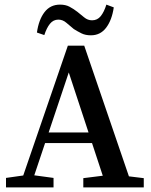

<svg xmlns="http://www.w3.org/2000/svg" viewBox="-20 -812 653 832"><path d="M6 0V-41L98 -54H116L212 -41V0ZM63 0 274 -614H345L555 0H442L278 -498L111 0ZM156 -192 171 -238H419L436 -192ZM341 0V-40L453 -54H488L603 -40V0ZM140 -671Q148 -727 173 -759.5Q198 -792 240 -792Q264 -792 281 -783Q298 -774 315 -761Q329 -750 344.5 -737Q360 -724 379 -724Q402 -724 416.5 -742Q431 -760 441 -792L473 -780Q465 -725 440 -692Q415 -659 374 -659Q350 -659 333 -667.5Q316 -676 300 -686Q284 -699 268 -713Q252 -727 233 -727Q211 -727 196.5 -709Q182 -691 172 -660Z"/></svg>

Font: Lisu Bosa SemiBold
Style: Regular
Weight: 600
Designer: David Morse, Annie Olsen, Victor Gaultney, Frank Grießhammer (Latin)
Foundry: SIL International
Version: Version 2.000